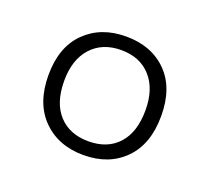

<svg xmlns="http://www.w3.org/2000/svg" viewBox="-69 -794 538 493"><g transform="rotate(20 200.0 -548.0)"><path d="M200.2 -710Q269.5 -710 311.8 -667.7Q354 -625.5 354 -548.8Q354 -471.7 311.8 -429Q269.5 -386.2 200.2 -386.2Q131.3 -386.2 88.6 -429.2Q45.9 -472.2 45.9 -548.8Q45.9 -625.5 88.6 -667.7Q131.3 -710 200.2 -710ZM88.9 -548.8Q88.9 -488.8 118.7 -456.3Q148.4 -423.8 200.2 -423.8Q252 -423.8 281.5 -456.3Q311 -488.8 311 -548.8Q311 -606.9 281.2 -639.9Q251.5 -672.9 200.2 -672.9Q148.9 -672.9 118.9 -639.9Q88.9 -606.9 88.9 -548.8Z"/></g></svg>

Font: LT Hoop Light
Style: Regular
Weight: 300
Designer: Daniel Lyons
Foundry: LyonsType
Version: Version 1.000